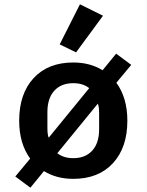

<svg xmlns="http://www.w3.org/2000/svg" viewBox="-20 -818 680 891"><path d="M51 1 120 -82Q69 -152 69 -258Q69 -383 136 -455.5Q203 -528 320 -528Q398 -528 456 -492L519 -569L589 -517L520 -434Q571 -364 571 -258Q571 -133 504 -60.5Q437 12 320 12Q242 12 184 -24L121 53ZM206 -179 394 -409Q365 -432 320 -432Q264 -432 232 -397Q200 -362 200 -298V-224Q200 -193 206 -179ZM320 -84Q376 -84 408 -119Q440 -154 440 -218V-292Q440 -323 434 -337L246 -107Q275 -84 320 -84ZM333 -575 257 -612 351 -798 458 -745Z"/></svg>

Font: Writer SemiBold
Style: Regular
Weight: 600
Monospace: yes
Designer: Mike Abbink, Paul van der Laan, Pieter van Rosmalen
Foundry: Bold Monday
Version: Version 2.001 2020